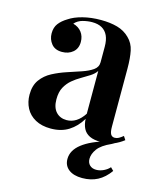

<svg xmlns="http://www.w3.org/2000/svg" viewBox="-109 -609 729 876"><g transform="rotate(15 255.5 -171.5)"><path d="M165 7Q122 7 92 -9.5Q62 -26 47 -54.5Q32 -83 32 -118Q32 -161 52 -188.5Q72 -216 103.5 -232.5Q135 -249 170 -260.5Q205 -272 236 -282.5Q267 -293 287 -307Q307 -321 307 -344V-417Q307 -449 297.5 -469.5Q288 -490 269.5 -500.5Q251 -511 223 -511Q202 -511 179 -505Q156 -499 141 -482Q167 -475 181.5 -456Q196 -437 196 -410Q196 -379 175.5 -361.5Q155 -344 124 -344Q91 -344 74 -365Q57 -386 57 -414Q57 -442 71 -460.5Q85 -479 110 -494Q135 -511 174 -521Q213 -531 259 -531Q303 -531 337 -521.5Q371 -512 395 -488Q419 -465 426 -431Q433 -397 433 -348V-74Q433 -49 439 -38.5Q445 -28 458 -28Q468 -28 477 -33Q486 -38 497 -47L508 -30Q486 -13 462 -3Q438 7 404 7Q369 7 348.5 -3Q328 -13 318.5 -32Q309 -51 308 -77Q284 -37 249 -15Q214 7 165 7ZM225 -49Q249 -49 269.5 -62Q290 -75 307 -101V-303Q297 -288 278.5 -276Q260 -264 239 -252Q218 -240 199.5 -224.5Q181 -209 168.5 -186.5Q156 -164 156 -129Q156 -90 175 -69.5Q194 -49 225 -49ZM468 -7Q465 -4 461 -2Q457 0 452 3Q407 23 389.5 47Q372 71 372 94Q372 113 383.5 124Q395 135 414 135Q432 135 449.5 126.5Q467 118 477 106L491 120Q466 155 434.5 171.5Q403 188 362 188Q321 188 298 170Q275 152 275 121Q275 80 315.5 48.5Q356 17 429 -3Z"/></g></svg>

Font: Playfair Display SemiBold
Style: Regular
Weight: 600
Designer: Claus Eggers Sørensen
Foundry: Claus Eggers Sørensen
Version: Version 1.203